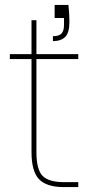

<svg xmlns="http://www.w3.org/2000/svg" viewBox="-20 -760 378 780"><path d="M202 -740H258Q262 -701 262 -671Q262 -627 245 -610Q228 -593 195 -593V-613Q220 -613 230 -624Q240 -635 240 -658V-687H202ZM108 -142V-520H20V-540H108V-678H128V-540H298V-520H128V-142Q128 -71 153 -45.5Q178 -20 241 -20H298V0H239Q169 0 138.5 -32Q108 -64 108 -142Z"/></svg>

Font: Poppins Thin
Style: Regular
Weight: 250
Designer: Ninad Kale (Devanagari), Jonny Pinhorn (Latin)
Foundry: Indian Type Foundry
Version: Version 3.200;PS 1.000;hotconv 16.6.54;makeotf.lib2.5.65590